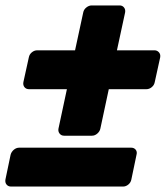

<svg xmlns="http://www.w3.org/2000/svg" viewBox="-22 -686 614 706"><path d="M214 -187Q203 -187 197 -195Q191 -203 193 -213L224 -358H85Q74 -358 68 -365.5Q62 -373 64 -384L84 -475Q86 -486 95 -493.5Q104 -501 115 -501H254L284 -640Q286 -651 295.5 -658.5Q305 -666 315 -666H418Q428 -666 434 -658.5Q440 -651 438 -640L408 -501H546Q556 -501 562.5 -493.5Q569 -486 567 -475L547 -384Q545 -373 536 -365.5Q527 -358 516 -358H378L347 -213Q345 -203 336 -195Q327 -187 316 -187ZM19 0Q8 0 2 -7.5Q-4 -15 -2 -26L17 -117Q20 -128 29 -135.5Q38 -143 49 -143H460Q471 -143 477 -135.5Q483 -128 480 -117L461 -26Q459 -15 450 -7.5Q441 0 430 0Z"/></svg>

Font: Rubik Light ExtraBold
Style: Italic
Weight: 800
Italic angle: -12°
Version: Version 2.104